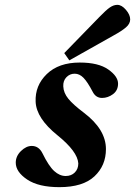

<svg xmlns="http://www.w3.org/2000/svg" viewBox="-20 -760 557 792"><path d="M245 -541 390 -690Q418 -719 433.5 -729.5Q449 -740 464 -740Q482 -740 499.5 -719.5Q517 -699 517 -680Q517 -662 499.5 -647Q482 -632 449 -614L266 -511ZM45 -89Q45 -116 66.5 -137Q88 -158 111 -158Q140 -158 155 -128Q181 -75 203.5 -54.5Q226 -34 251 -34Q274 -34 288.5 -48.5Q303 -63 303 -86Q300 -135 217 -202Q130 -272 127 -340Q124 -407 173 -454.5Q222 -502 309 -502Q386 -502 426.5 -473.5Q467 -445 467 -415Q467 -387 446 -371.5Q425 -356 401 -356Q375 -356 362 -382Q341 -422 324.5 -439Q308 -456 288 -456Q268 -456 254 -441.5Q240 -427 241 -404Q242 -377 262 -352.5Q282 -328 326 -295Q417 -226 417 -145Q417 -77 369.5 -32.5Q322 12 225 12Q139 12 92 -19.5Q45 -51 45 -89Z"/></svg>

Font: Lingua Franca
Style: Bold Italic
Weight: 700
Italic angle: -13°
Version: Version 1.19